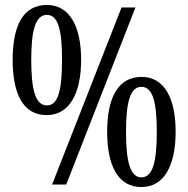

<svg xmlns="http://www.w3.org/2000/svg" viewBox="-20 -744 759 774"><path d="M168 -280C261 -280 307 -369 307 -503C307 -637 261 -724 169 -724C71 -724 31 -637 31 -503C31 -369 71 -280 168 -280ZM190 0H247L526 -714H470ZM169 -319C122 -319 106 -385 106 -503C106 -619 122 -684 169 -684C216 -684 230 -619 230 -503C230 -385 216 -319 169 -319ZM550 10C643 10 688 -79 688 -213C688 -347 643 -434 551 -434C454 -434 412 -347 412 -213C412 -79 454 10 550 10ZM550 -29C504 -29 488 -95 488 -213C488 -329 504 -394 550 -394C597 -394 612 -329 612 -213C612 -95 597 -29 550 -29Z"/></svg>

Font: Noto Serif Devanagari ExtraCondensed Medium
Style: Regular
Weight: 500
Width: 2
Designer: Universal Thirst, Indian Type Foundry and the Monotype Design Team
Foundry: Monotype Imaging Inc.
Version: Version 2.004